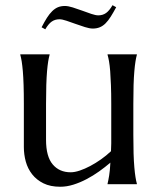

<svg xmlns="http://www.w3.org/2000/svg" viewBox="-20 -709 608 739"><path d="M157.2 -170.9Q157.2 -106.4 182.9 -76.2Q208.5 -45.9 252 -45.9Q267.6 -45.9 287.1 -52.5Q306.6 -59.1 327.4 -70.1Q348.1 -81.1 368.9 -95.7Q389.6 -110.4 407.2 -127Q408.2 -141.1 408.2 -157Q408.2 -172.9 408.2 -190.9V-309.1Q408.2 -350.6 407 -381.6Q405.8 -412.6 404.1 -435.1Q402.3 -457.5 399.7 -472.7Q397 -487.8 394 -498V-500H506.8V-498Q503.9 -487.8 501.5 -472.7Q499 -457.5 497.1 -435.1Q495.1 -412.6 494.1 -381.6Q493.2 -350.6 493.2 -309.1V-190.9Q493.2 -149.4 494.1 -118.4Q495.1 -87.4 497.1 -64.9Q499 -42.5 501.5 -27.3Q503.9 -12.2 506.8 -2V0H394V-2Q397 -14.2 400.1 -33.2Q403.3 -52.2 404.8 -83Q384.8 -65.9 361.6 -49.3Q338.4 -32.7 313.2 -19.5Q288.1 -6.3 262.5 1.7Q236.8 9.8 211.9 9.8Q173.8 9.8 147.2 -3.4Q120.6 -16.6 103.8 -38.1Q86.9 -59.6 79.3 -86.9Q71.8 -114.3 71.8 -143.1V-309.1Q71.8 -350.6 70.8 -381.6Q69.8 -412.6 67.9 -435.1Q65.9 -457.5 63.5 -472.7Q61 -487.8 58.1 -498V-500H170.9V-498Q168 -487.8 165.5 -472.7Q163.1 -457.5 161.1 -435.1Q159.2 -412.6 158.2 -381.6Q157.2 -350.6 157.2 -309.1ZM427.2 -681.2Q416 -660.2 406.2 -644.8Q396.5 -629.4 386.2 -619.1Q376 -608.9 364 -604Q352.1 -599.1 337.4 -599.1Q324.7 -599.1 307.1 -604.7Q289.6 -610.4 271 -616.9Q252.4 -623.5 235.8 -629.2Q219.2 -634.8 209 -634.8Q191.9 -634.8 179.2 -626Q166.5 -617.2 154.3 -596.2L140.1 -604Q150.9 -625 160.6 -640.4Q170.4 -655.8 180.9 -666Q191.4 -676.3 203.1 -681.2Q214.8 -686 230 -686Q242.2 -686 260 -680.4Q277.8 -674.8 296.4 -668Q314.9 -661.1 331.5 -655.5Q348.1 -649.9 358.4 -649.9Q375.5 -649.9 388.2 -658.9Q400.9 -668 413.1 -689L427.2 -681.2Z"/></svg>

Font: Marcellus
Style: Regular
Weight: 400
Designer: Astigmatic (AOETI)
Foundry: Astigmatic (AOETI)
Version: Version 1.000